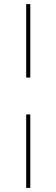

<svg xmlns="http://www.w3.org/2000/svg" viewBox="-20 -780 276 938"><path d="M128 -401V-760H108V-401ZM128 138V-221H108V138Z"/></svg>

Font: IBM Plex Thai Looped Thin
Style: Regular
Weight: 100
Designer: Mike Abbink, Paul van der Laan, Pieter van Rosmalen, Ben Mitchell, Mark Frömberg
Foundry: Bold Monday
Version: Version 1.0